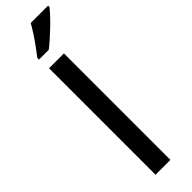

<svg xmlns="http://www.w3.org/2000/svg" viewBox="-333 -978 969 969"><g transform="rotate(-45 151.5 -493.5)"><path d="M189 0H83V-760H189ZM303 -977Q292 -963 273.5 -943Q255 -923 232.5 -901.5Q210 -880 188 -860.5Q166 -841 148 -827H78V-839Q93 -858 112 -884Q131 -910 149 -937.5Q167 -965 179 -987H303Z"/></g></svg>

Font: Noto Sans Armenian Medium
Style: Regular
Weight: 500
Designer: Monotype Design Team
Foundry: Monotype Imaging Inc.
Version: Version 2.007